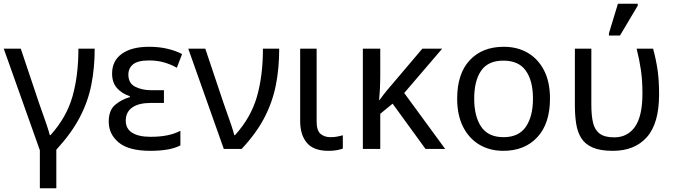

<svg xmlns="http://www.w3.org/2000/svg" viewBox="-20 -796 3611 1026"><path d="M193 210V7L0 -536H91L188 -247Q196 -223 208 -190Q220 -157 230.5 -125.5Q241 -94 246 -74H250Q335 -168 367 -279.5Q399 -391 399 -536H486Q486 -433 468 -342.5Q450 -252 405.5 -167.5Q361 -83 281 4V210Z M784 10Q668 10 614.5 -34.5Q561 -79 561 -146Q561 -206 594.5 -235Q628 -264 674 -277V-282Q631 -296 605 -325.5Q579 -355 579 -403Q579 -471 631 -508.5Q683 -546 777 -546Q833 -546 878.5 -534.5Q924 -523 953 -507L925 -434Q893 -452 856.5 -462.5Q820 -473 777 -473Q717 -473 691.5 -452.5Q666 -432 666 -397Q666 -351 702.5 -332.5Q739 -314 787 -314H856V-246H787Q721 -246 686.5 -221.5Q652 -197 652 -151Q652 -108 686.5 -86.5Q721 -65 784 -65Q836 -65 874.5 -73Q913 -81 944 -97V-19Q913 -3 872 3.5Q831 10 784 10Z M1176 0 986 -536H1077L1174 -247Q1182 -223 1194 -190Q1206 -157 1216.5 -125.5Q1227 -94 1232 -74H1236Q1321 -168 1353 -279.5Q1385 -391 1385 -536H1472Q1472 -431 1454 -340.5Q1436 -250 1392.5 -166.5Q1349 -83 1271 0Z M1735 10Q1656 10 1620 -32.5Q1584 -75 1584 -150V-536H1672V-147Q1672 -98 1693 -80.5Q1714 -63 1746 -63Q1766 -63 1781.5 -66Q1797 -69 1812 -73V-2Q1799 3 1780 6.5Q1761 10 1735 10Z M2343 -536 2140 -299 2359 0H2254L2078 -242L2012 -188V0H1919V-536H2012V-397Q2012 -357 2010 -319Q2008 -281 2006 -261H2008Q2017 -274 2027.5 -287.5Q2038 -301 2047 -312L2237 -536Z M2919 -269Q2919 -136 2851.5 -63Q2784 10 2669 10Q2598 10 2542.5 -22.5Q2487 -55 2455 -117.5Q2423 -180 2423 -269Q2423 -402 2490 -474Q2557 -546 2672 -546Q2745 -546 2800.5 -513.5Q2856 -481 2887.5 -419.5Q2919 -358 2919 -269ZM2514 -269Q2514 -174 2551.5 -118.5Q2589 -63 2671 -63Q2752 -63 2790 -118.5Q2828 -174 2828 -269Q2828 -364 2790 -418Q2752 -472 2670 -472Q2588 -472 2551 -418Q2514 -364 2514 -269Z M3255 10Q3188 10 3147.5 -7.5Q3107 -25 3086.5 -57.5Q3066 -90 3059 -134.5Q3052 -179 3052 -233V-536H3140V-236Q3140 -179 3149 -140.5Q3158 -102 3184.5 -82Q3211 -62 3262 -62Q3334 -62 3373.5 -119Q3413 -176 3413 -296Q3413 -366 3405 -421Q3397 -476 3382 -536H3470Q3486 -477 3494 -421.5Q3502 -366 3502 -292Q3502 -137 3437 -63.5Q3372 10 3255 10ZM3234 -606V-618L3282 -776H3388V-766L3293 -606Z"/></svg>

Font: Go Noto Current
Style: Regular
Weight: 400
Designer: Monotype Design Team
Foundry: Monotype Imaging Inc.
Version: Version 2.007; ttfautohint (v1.8) -l 8 -r 50 -G 200 -x 14 -D